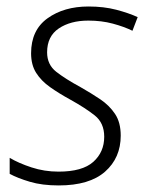

<svg xmlns="http://www.w3.org/2000/svg" viewBox="-20 -561 466 591"><path d="M160.6 9.8Q109.4 9.8 71.8 -1.5Q34.2 -12.7 9.8 -25.9V-75.2Q37.6 -58.6 77.1 -45.7Q116.7 -32.7 160.2 -32.7Q233.4 -32.7 267.1 -62.7Q300.8 -92.8 300.8 -140.1Q300.8 -182.6 271.5 -205.8Q242.2 -229 196.3 -254.4Q161.6 -273.4 134.3 -292.7Q106.9 -312 91.3 -336.7Q75.7 -361.3 75.7 -397Q75.7 -468.3 126.2 -504.6Q176.8 -541 252.4 -541Q299.8 -541 337.9 -531Q376 -521 403.8 -508.3L387.7 -466.3Q361.8 -479 327.1 -488.3Q292.5 -497.6 252 -497.6Q196.8 -497.6 160.9 -473.4Q125 -449.2 125 -399.9Q125 -362.3 152.8 -340.3Q180.7 -318.4 227.5 -293Q260.3 -274.4 288.6 -255.4Q316.9 -236.3 334.2 -210.2Q351.6 -184.1 351.6 -143.6Q351.6 -75.2 303.5 -32.7Q255.4 9.8 160.6 9.8Z"/></svg>

Font: Open Sans Light
Style: Italic
Weight: 300
Italic angle: -12°
Designer: Monotype Design Team
Foundry: Monotype Imaging Inc.
Version: Version 3.003; ttfautohint (v1.8.4)